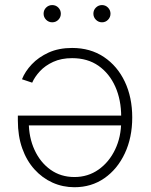

<svg xmlns="http://www.w3.org/2000/svg" viewBox="-20 -745 606 772"><path d="M270 -552.2Q343.3 -552.2 397.7 -515.9Q452.1 -479.5 481.9 -416.5Q511.7 -353.5 511.7 -272.5Q511.7 -191.9 481.9 -128.4Q452.1 -64.9 399.9 -28.6Q347.7 7.8 279.3 7.8Q232.4 7.8 191.2 -10.7Q149.9 -29.3 118.4 -64.2Q86.9 -99.1 69.3 -148.7Q51.8 -198.2 51.8 -260.3V-280.3H484.9V-240.7H76.2L95.7 -255.4Q95.7 -192.4 118.9 -142.1Q142.1 -91.8 183.3 -62.5Q224.6 -33.2 279.3 -33.2Q333.5 -33.2 376 -63Q418.5 -92.8 442.9 -143.8Q467.3 -194.8 467.3 -257.8V-275.4Q467.3 -343.3 443.6 -396.5Q419.9 -449.7 376 -480.5Q332 -511.2 270 -511.2Q226.6 -511.2 194.1 -496.3Q161.6 -481.4 140.6 -458.7Q119.6 -436 109.4 -412.6L68.4 -426.3Q80.6 -457.5 107.7 -486.3Q134.8 -515.1 175.5 -533.7Q216.3 -552.2 270 -552.2ZM390.1 -655.3Q376 -655.3 365.7 -665.5Q355.5 -675.8 355.5 -689.9Q355.5 -704.6 365.7 -714.6Q376 -724.6 390.1 -724.6Q404.3 -724.6 414.3 -714.4Q424.3 -704.1 424.3 -689.9Q424.3 -675.8 414.3 -665.5Q404.3 -655.3 390.1 -655.3ZM189.9 -655.3Q175.8 -655.3 165.5 -665.5Q155.3 -675.8 155.3 -689.9Q155.3 -704.6 165.5 -714.6Q175.8 -724.6 189.9 -724.6Q204.6 -724.6 214.6 -714.4Q224.6 -704.1 224.6 -689.9Q224.6 -675.8 214.6 -665.5Q204.6 -655.3 189.9 -655.3Z"/></svg>

Font: Inter 17pt ExtraLight
Style: Regular
Weight: 250
Version: Version 4.001;git-66647c0bb